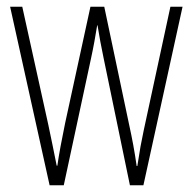

<svg xmlns="http://www.w3.org/2000/svg" viewBox="-20 -549 571 569"><path d="M287 -377 365 0H405L521 -529H485L406 -163C398 -125 395 -109 387 -57H385C379 -100 371 -142 363 -178L289 -529H248L173 -184C164 -141 154 -88 150 -58H148C140 -98 132 -138 123 -180L46 -529H10L127 0H169L250 -377C257 -409 263 -443 268 -474H269C274 -443 280 -410 287 -377Z"/></svg>

Font: Noto Sans Ethiopic ExtraCondensed ExtraLight
Style: Regular
Weight: 200
Width: 2
Designer: Monotype Design Team
Foundry: Monotype Imaging Inc.
Version: Version 2.102